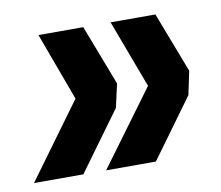

<svg xmlns="http://www.w3.org/2000/svg" viewBox="-71 -522 573 498"><g transform="rotate(-10 215.0 -273.0)"><path d="M-19 -85 125 -282 59 -461H177L238 -302L224 -240L111 -85ZM171 -85 316 -282 249 -461H367L428 -302L415 -240L302 -85Z"/></g></svg>

Font: Radio Canada Condensed SemiBold
Style: Italic
Weight: 600
Width: 3
Italic angle: -12°
Designer: Charles Daoud, Etienne Aubert Bonn, Alexandre Saumier Demers, Jacques Le Bailly
Foundry: Radio-Canada
Version: Version 2.104; ttfautohint (v1.8.4.7-5d5b);gftools[0.9.28.de